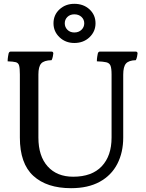

<svg xmlns="http://www.w3.org/2000/svg" viewBox="-20 -1050 765 1005"><path d="M20 -729Q20 -742 22 -753.5Q24 -765 25 -770Q28 -780 36 -780H249Q259 -780 259 -770Q259 -766 256.5 -754Q254 -742 250 -735Q210 -734 195.5 -717.5Q181 -701 181 -660V-330Q181 -233 229.5 -179Q278 -125 363 -125Q461 -125 512.5 -179.5Q564 -234 564 -330V-660Q564 -692 558.5 -706Q553 -720 536.5 -724Q520 -728 487 -729Q487 -742 489 -753.5Q491 -765 492 -770Q495 -780 503 -780H690Q700 -780 700 -770Q700 -766 697.5 -754Q695 -742 691 -735Q654 -734 639.5 -717.5Q625 -701 625 -659V-330Q625 -252 594 -192Q563 -132 502 -98.5Q441 -65 352 -65Q225 -65 154.5 -129.5Q84 -194 84 -330V-660Q84 -693 80 -707Q76 -721 62.5 -724.5Q49 -728 20 -729ZM369 -825Q323 -825 291.5 -855Q260 -885 260 -928Q260 -972 291.5 -1001Q323 -1030 369 -1030Q417 -1030 448.5 -1001Q480 -972 480 -928Q480 -885 448.5 -855Q417 -825 369 -825ZM369 -880Q392 -880 406.5 -894Q421 -908 421 -928Q421 -948 406.5 -961.5Q392 -975 369 -975Q347 -975 333 -961.5Q319 -948 319 -928Q319 -908 333 -894Q347 -880 369 -880Z"/></svg>

Font: Gowun Batang
Style: Bold
Weight: 700
Designer: Yanghee Ryu
Foundry: Yanghee Ryu
Version: Version 2.000